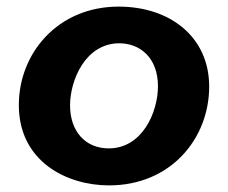

<svg xmlns="http://www.w3.org/2000/svg" viewBox="-20 -550 690 581"><path d="M310 11C497 11 613 -131 613 -288C613 -438 495 -530 339 -530C155 -530 37 -389 37 -232C37 -62 181 11 310 11ZM309 -101C238 -101 192 -153 192 -231C192 -308 239 -419 341 -419C404 -419 458 -375 458 -289C458 -211 411 -101 309 -101Z"/></svg>

Font: Fixel Display 20240404
Style: Bold Italic
Weight: 700
Italic angle: -10°
Designer: AlfaBravo + MacPaw
Foundry: Kyrylo Tkachov, Marchela Mozhyna, Serhii Makarenko, Maria Weinstein, Zakhar Kryvoshyya
Version: Version 1.211;Glyphs 3.2 (3225)